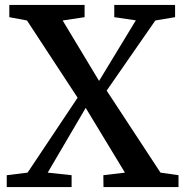

<svg xmlns="http://www.w3.org/2000/svg" viewBox="-20 -763 756 783"><path d="M92.5 -59 296.5 -364.5 90 -679.5 18 -693V-743H325V-693L235.5 -679.5L384 -433L534 -680L446 -693V-743H694V-693L613.5 -679.5L415 -393.5L634.5 -59L708 -48.5V0H402L401.5 -48.5L489.5 -59L329.5 -323L174.5 -59L272 -48.5V0H7.5V-48.5Z"/></svg>

Font: Merriweather 36pt SemiBold
Style: Regular
Weight: 600
Version: Version 2.100